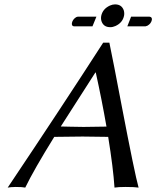

<svg xmlns="http://www.w3.org/2000/svg" viewBox="-20 -853 713 876"><path d="M578.1 -776.9H662.1Q674.8 -775.4 672.9 -762.2Q669.4 -745.1 652.8 -735.8Q647.5 -733.4 644 -732.9H561ZM401.9 -732.9H316.9Q306.2 -734.4 308.1 -748Q311.5 -764.6 327.1 -774.4Q332 -776.9 335.9 -776.9H419.9ZM465.8 -275.4Q444.8 -396 417 -522H415L257.3 -275.9Q270.5 -275.9 300.8 -274.9Q344.2 -273.9 361.3 -273.9Q404.3 -273.9 465.8 -275.4ZM227.5 -228.5Q134.3 -78.1 95.2 2.9Q83 0 50.8 0Q27.3 0.5 15.1 2.9Q265.1 -370.1 450.7 -658.2H479Q496.6 -574.2 534.7 -373Q594.7 -59.6 612.3 2.9Q595.2 0 553.2 0Q520 0 502.4 2.9Q496.6 -86.4 473.6 -228.5Q402.3 -230 356.9 -230Q299.3 -230 227.5 -228.5ZM441.9 -780.8Q448.7 -812.5 481.4 -827.6Q493.7 -833 504.9 -833Q535.6 -833 544.9 -805.2Q548.3 -793 545.9 -780.8Q539.1 -749 506.8 -734.4Q495.1 -729 482.9 -729Q452.1 -729 442.9 -756.8Q439.5 -768.6 441.9 -780.8Z"/></svg>

Font: Linux Biolinum Slanted O
Style: Slanted
Weight: 400
Designer: Philipp H. Poll
Foundry: Philipp H. Poll
Version: Version 1.0.4